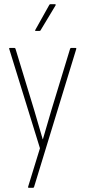

<svg xmlns="http://www.w3.org/2000/svg" viewBox="-20 -708 406 913"><path d="M117 185Q112 185 114 179L170 -3L24 -475Q22 -480 27 -480H49Q53 -480 54 -475L143 -183Q153 -149 163 -114.5Q173 -80 183 -46H184Q194 -80 204 -114.5Q214 -149 224 -183L313 -475Q314 -480 318 -480H339Q345 -480 342 -473L142 181Q141 185 137 185ZM150 -561Q145 -561 148 -566L214 -684Q216 -688 219 -688H241Q247 -688 244 -682L173 -564Q172 -561 168 -561Z"/></svg>

Font: Sofia Sans Cond ExtraLight
Style: Regular
Weight: 200
Width: 3
Designer: Botio Nikoltchev, Ani Petrova
Foundry: lettersoup
Version: Version 4.100; ttfautohint (v1.8.3)